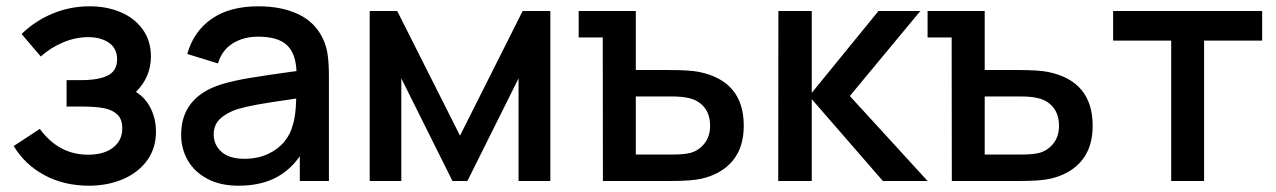

<svg xmlns="http://www.w3.org/2000/svg" viewBox="-20 -575 4055 610"><path d="M475.5 -156.5Q475.5 -103.5 447 -64.8Q418.5 -26 370 -5.5Q321.5 15 262.5 15Q184 15 121.8 -18.2Q59.5 -51.5 23.5 -111L106.5 -165.5Q166.5 -83.5 260 -83.5Q310 -83.5 339.2 -106Q368.5 -128.5 368.5 -167.5Q368.5 -196.5 352.5 -211.5Q336.5 -226.5 309.2 -231.5Q282 -236.5 239.5 -236.5H191.5V-320.5H239.5Q293 -320.5 322.5 -335.2Q352 -350 352 -386.5Q352 -421.5 326 -439.2Q300 -457 260 -457Q219.5 -457 179.8 -440Q140 -423 109.5 -395.5L48.5 -467Q92 -509 147.5 -532Q203 -555 265.5 -555Q318.5 -555 362.8 -536.5Q407 -518 433.2 -481.8Q459.5 -445.5 459.5 -395.5Q459.5 -330.5 412 -283Q443 -263.5 459.2 -230Q475.5 -196.5 475.5 -156.5Z M1025 -332.5V0H932.5V-78.5Q899 -31 851.2 -8Q803.5 15 738 15Q680 15 639 -6.8Q598 -28.5 576.8 -65.2Q555.5 -102 555.5 -147Q555.5 -266.5 683 -307Q721.5 -318.5 770.2 -326.8Q819 -335 905.5 -347L922 -349Q919.5 -406 891 -432.2Q862.5 -458.5 800 -458.5Q754.5 -458.5 720 -437.5Q685.5 -416.5 672.5 -373.5L575 -403.5Q595 -475 652.2 -515Q709.5 -555 801 -555Q875.5 -555 928.5 -529.5Q981.5 -504 1006 -452Q1017.5 -427.5 1021.2 -399.8Q1025 -372 1025 -332.5ZM910 -177.5Q920 -206.5 921 -262L908 -260Q835 -249.5 798.8 -243Q762.5 -236.5 733.5 -228Q698.5 -216 678.8 -197Q659 -178 659 -148Q659 -114.5 683.8 -92.5Q708.5 -70.5 756.5 -70.5Q799 -70.5 831.5 -85.8Q864 -101 883.8 -125.5Q903.5 -150 910 -177.5Z M1154.5 0V-540H1242L1441.5 -144L1640.5 -540H1728.5V0H1627.5V-326L1465 0H1417.5L1255 -326V0Z M1895 -456H1818.5V-540H2000V-352.5H2107Q2171 -352.5 2201 -346.5Q2343 -317.5 2343 -175.5Q2343 -106.5 2307.5 -64Q2272 -21.5 2207.5 -7Q2176.5 0 2110 0H1895.5ZM2116 -84Q2154 -84 2174.5 -89.5Q2200.5 -97 2218.2 -119.2Q2236 -141.5 2236 -175.5Q2236 -211 2218 -233.5Q2200 -256 2170 -263Q2148.5 -268.5 2116 -268.5H2000V-84Z M2452.5 0 2453 -540H2559V-280L2771 -540H2904L2680 -270L2927 0H2785L2559 -260V0Z M3003.5 -456H2927V-540H3108.5V-352.5H3215.5Q3279.5 -352.5 3309.5 -346.5Q3451.5 -317.5 3451.5 -175.5Q3451.5 -106.5 3416 -64Q3380.5 -21.5 3316 -7Q3285 0 3218.5 0H3004ZM3224.5 -84Q3262.5 -84 3283 -89.5Q3309 -97 3326.8 -119.2Q3344.5 -141.5 3344.5 -175.5Q3344.5 -211 3326.5 -233.5Q3308.5 -256 3278.5 -263Q3257 -268.5 3224.5 -268.5H3108.5V-84Z M3701 0V-446H3516.5V-540H3990V-446H3805.5V0Z"/></svg>

Font: Manrope KiralyPet SmBd KiralyPet
Style: Regular
Weight: 600
Designer: Mikhail Sharanda
Foundry: Mikhail Sharanda
Version: Version 4.502